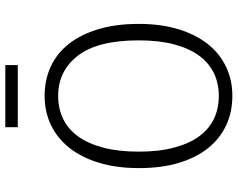

<svg xmlns="http://www.w3.org/2000/svg" viewBox="-106 -778 895 723"><g transform="rotate(-90 341.5 -416.5)"><path d="M613 -342Q613 -258 593 -192.5Q573 -127 537.5 -82Q502 -37 452 -13Q402 11 342 11Q282 11 232 -12Q182 -35 146 -79.5Q110 -124 90 -189.5Q70 -255 70 -341Q70 -425 90 -491Q110 -557 146 -602.5Q182 -648 232 -672Q282 -696 342 -696Q402 -696 452 -673Q502 -650 537.5 -605Q573 -560 593 -494Q613 -428 613 -342ZM342 -40Q389 -40 427.5 -58.5Q466 -77 493.5 -114.5Q521 -152 536 -208.5Q551 -265 551 -342Q551 -496 493.5 -570.5Q436 -645 342 -645Q295 -645 256 -626.5Q217 -608 189.5 -570Q162 -532 147 -475Q132 -418 132 -341Q132 -264 147.5 -207Q163 -150 190.5 -113Q218 -76 256.5 -58Q295 -40 342 -40ZM458 -797H224V-844H458Z"/></g></svg>

Font: Jldddboxgfspflltxgxzjzlszac
Style: Regular
Weight: 300
Designer: Carrois Corporate & Edenspiekermann
Foundry: Carrois Corporate GbR & Edenspiekermann AG
Version: Version 2.001